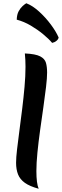

<svg xmlns="http://www.w3.org/2000/svg" viewBox="-20 -1131 384 1182"><path d="M270 -684Q270 -652 263.5 -596Q257 -540 247 -471Q237 -402 227 -330Q217 -258 210.5 -192.5Q204 -127 204 -78Q204 -2 218 31Q163 16 133 -5.5Q103 -27 91 -57.5Q79 -88 79 -129Q79 -160 85 -211.5Q91 -263 99.5 -327Q108 -391 116.5 -460Q125 -529 131 -596Q137 -663 137 -720Q137 -741 136 -762Q135 -783 133 -802Q199 -799 227.5 -784Q256 -769 263 -744Q270 -719 270 -684ZM341 -900Q339 -889 327.5 -879.5Q316 -870 301 -867Q280 -892 245.5 -920.5Q211 -949 169.5 -973.5Q128 -998 83 -1010Q84 -1042 95 -1062Q106 -1082 119.5 -1094Q133 -1106 142 -1111Q181 -1096 221 -1059.5Q261 -1023 293 -980Q325 -937 341 -900Z"/></svg>

Font: Merienda SemiBold
Style: Regular
Weight: 600
Designer: Eduardo Rodriguez Tunni
Foundry: Eduardo Rodriguez Tunni
Version: Version 2.001; ttfautohint (v1.8.4.7-5d5b)